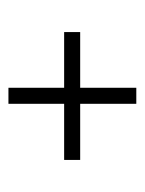

<svg xmlns="http://www.w3.org/2000/svg" viewBox="36 -623 343 455"><g transform="rotate(-90 207.5 -395.5)"><path d="M189 -244V-377H56V-415H189V-547H227V-415H359V-377H227V-244Z"/></g></svg>

Font: Big Shoulders Display Light
Style: Regular
Weight: 300
Designer: Patric King
Foundry: XO Type Co
Version: Version 1.000; ttfautohint (v1.8.2)